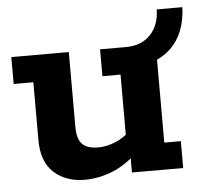

<svg xmlns="http://www.w3.org/2000/svg" viewBox="-43 -557 657 612"><g transform="rotate(-5 285.0 -250.5)"><path d="M204 10Q145 10 106.5 -24.5Q68 -59 68 -129V-314H5V-400H189V-160Q189 -122 205 -105.5Q221 -89 256 -89Q283 -89 311 -100.5Q339 -112 365 -137L347 -103V-314H289V-400H467V-86H520V0H356V-63L377 -65Q339 -26 294.5 -8Q250 10 204 10ZM356 -334V-400H372Q421 -400 450 -430Q479 -460 480 -511H562Q559 -427 510.5 -380.5Q462 -334 379 -334Z"/></g></svg>

Font: Rokkitt SemiBold
Style: Bold
Weight: 700
Version: Version 3.103